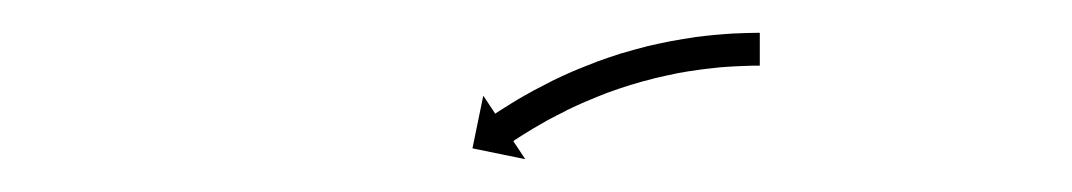

<svg xmlns="http://www.w3.org/2000/svg" viewBox="-20 -550 653 117"><path d="M441.2 -510C441.8 -510 442.4 -510 443 -510L443 -530C442.4 -530 441.7 -530 441.1 -530C441.1 -530 441.1 -530 441.1 -530C441.1 -530 441.1 -530 441.1 -530C439.3 -530 437.5 -529.9 435.7 -529.9C435.7 -529.9 435.7 -529.9 435.6 -529.9C435.6 -529.9 435.6 -529.9 435.6 -529.9C432.8 -529.8 430 -529.7 427.3 -529.6C427.3 -529.6 427.2 -529.6 427.2 -529.6C427.2 -529.6 427.1 -529.6 427.1 -529.6C423.5 -529.4 419.9 -529.1 416.4 -528.8C416.4 -528.8 416.3 -528.8 416.3 -528.8C416.2 -528.8 416.2 -528.8 416.2 -528.8C412 -528.4 407.7 -527.9 403.5 -527.4C403.5 -527.4 403.5 -527.3 403.4 -527.3C403.4 -527.3 403.3 -527.3 403.3 -527.3C398.6 -526.6 393.9 -525.9 389.3 -525C389.3 -525 389.2 -525 389.2 -525C389.1 -525 389.1 -525 389.1 -525C384.1 -524 379.1 -522.9 374.2 -521.8C374.2 -521.8 374.1 -521.8 374.1 -521.7C374 -521.7 374 -521.7 374 -521.7C368.9 -520.4 363.8 -519 358.8 -517.5C358.8 -517.5 358.8 -517.5 358.7 -517.5C358.7 -517.5 358.6 -517.5 358.6 -517.5C353.6 -515.9 348.7 -514.2 343.7 -512.4C343.7 -512.4 343.7 -512.4 343.6 -512.4C343.6 -512.4 343.5 -512.3 343.5 -512.3C338.8 -510.5 334.1 -508.6 329.4 -506.7C329.4 -506.7 329.3 -506.6 329.3 -506.6C329.3 -506.6 329.2 -506.6 329.2 -506.6C324.9 -504.7 320.5 -502.7 316.2 -500.6C316.2 -500.6 316.2 -500.6 316.2 -500.6C316.1 -500.5 316.1 -500.5 316.1 -500.5C312.3 -498.6 308.5 -496.6 304.7 -494.6C304.7 -494.6 304.7 -494.6 304.7 -494.6C304.6 -494.6 304.6 -494.5 304.6 -494.5C301.4 -492.8 298.3 -491 295.2 -489.2C295.2 -489.2 295.2 -489.1 295.1 -489.1C295.1 -489.1 295.1 -489.1 295.1 -489.1C292.7 -487.7 290.3 -486.2 288 -484.7C288 -484.7 287.9 -484.7 287.9 -484.7C287.9 -484.7 287.9 -484.7 287.9 -484.7C286.4 -483.7 284.9 -482.8 283.4 -481.8L283.3 -481.8L283.3 -481.8C282.8 -481.4 282.3 -481.1 281.8 -480.7L274.5 -491.7L267.9 -459.6L300.1 -453L292.8 -464C293.3 -464.4 293.8 -464.7 294.3 -465.1L294.3 -465L294.3 -465C295.7 -466 297.2 -466.9 298.6 -467.8C298.6 -467.8 298.6 -467.8 298.6 -467.8C298.6 -467.8 298.6 -467.8 298.6 -467.8C300.8 -469.2 303.1 -470.6 305.4 -472C305.4 -472 305.4 -472 305.4 -471.9C305.3 -471.9 305.3 -471.9 305.3 -471.9C308.3 -473.7 311.3 -475.4 314.3 -477.1C314.3 -477.1 314.3 -477 314.3 -477C314.2 -477 314.2 -477 314.2 -477C317.8 -478.9 321.4 -480.8 325.1 -482.6C325.1 -482.6 325 -482.6 325 -482.6C325 -482.6 324.9 -482.6 324.9 -482.6C329 -484.6 333.2 -486.5 337.3 -488.3C337.3 -488.3 337.3 -488.3 337.2 -488.3C337.2 -488.3 337.2 -488.2 337.2 -488.2C341.6 -490.1 346.1 -491.9 350.7 -493.7C350.7 -493.7 350.6 -493.6 350.6 -493.6C350.5 -493.6 350.5 -493.6 350.5 -493.6C355.2 -495.3 359.9 -496.9 364.7 -498.4C364.7 -498.4 364.7 -498.4 364.6 -498.4C364.6 -498.4 364.5 -498.3 364.5 -498.3C369.3 -499.8 374.1 -501.1 379 -502.3C379 -502.3 378.9 -502.3 378.9 -502.3C378.8 -502.3 378.8 -502.3 378.8 -502.3C383.5 -503.4 388.2 -504.4 393 -505.4C393 -505.4 392.9 -505.4 392.9 -505.4C392.8 -505.4 392.8 -505.4 392.8 -505.4C397.3 -506.2 401.7 -506.9 406.2 -507.5C406.2 -507.5 406.2 -507.5 406.1 -507.5C406.1 -507.5 406 -507.5 406 -507.5C410.1 -508 414.1 -508.5 418.2 -508.9C418.2 -508.9 418.1 -508.9 418.1 -508.9C418.1 -508.9 418 -508.9 418 -508.9C421.4 -509.2 424.9 -509.4 428.3 -509.6C428.3 -509.6 428.3 -509.6 428.3 -509.6C428.2 -509.6 428.2 -509.6 428.2 -509.6C430.9 -509.7 433.5 -509.8 436.2 -509.9C436.2 -509.9 436.1 -509.9 436.1 -509.9C436.1 -509.9 436.1 -509.9 436.1 -509.9C437.8 -510 439.5 -510 441.2 -510C441.2 -510 441.2 -510 441.2 -510C441.2 -510 441.2 -510 441.2 -510Z"/></svg>

Font: FRB American Cursive Just Arrows
Style: Bold Italic
Weight: 700
Italic angle: -25°
Version: Version 2.0;Modular Font Editor K font №1